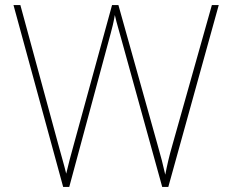

<svg xmlns="http://www.w3.org/2000/svg" viewBox="-20 -734 909 754"><path d="M839 -714H812L658 -168C643 -116 637 -88 629 -48C620 -88 613 -116 598 -168L445 -714H420L271 -171C257 -121 249 -90 240 -52C231 -90 221 -121 208 -170L60 -714H33L228 0H252L415 -604C421 -627 425 -641 431 -675C439 -639 446 -620 456 -582L617 0H641Z"/></svg>

Font: Noto Sans Syriac Eastern Thin
Style: Regular
Weight: 100
Designer: Patrick Giasson and the Monotype Design Team
Foundry: Monotype Imaging Inc.
Version: Version 3.001